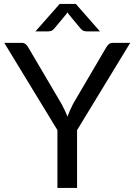

<svg xmlns="http://www.w3.org/2000/svg" viewBox="-20 -928 664 948"><path d="M360.5 -285.5V0H263.5V-285.5L1 -716.5H86Q99 -716.5 106.5 -710.2Q114 -704 119.5 -694L283.5 -415.5Q292.5 -398 300 -382.8Q307.5 -367.5 313 -352Q318.5 -367.5 325.5 -382.8Q332.5 -398 341 -415.5L504.5 -694Q509 -702.5 517 -709.5Q525 -716.5 537.5 -716.5H623ZM473.5 -773H408.5Q402.5 -773 394.2 -775.2Q386 -777.5 377.5 -787.5L319 -858L313 -867L307 -858L248.5 -787.5Q240 -777.5 231.8 -775.2Q223.5 -773 217.5 -773H155L274.5 -908.5H354.5Z"/></svg>

Font: Lato 2
Style: Regular
Weight: 400
Designer: Lukasz Dziedzic with Adam Twardoch and Botio Nikoltchev
Foundry: tyPoland Lukasz Dziedzic
Version: Version 2.015; 2015-08-06; http://www.latofonts.com/